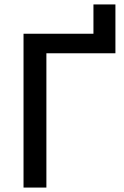

<svg xmlns="http://www.w3.org/2000/svg" viewBox="-20 -845 559 865"><path d="M86 0V-693H401V-825H500V-605H189V0Z"/></svg>

Font: Ubuntu Sans Medium
Style: Regular
Weight: 500
Designer: Dalton Maag Ltd
Foundry: Dalton Maag Ltd
Version: Version 1.006; ttfautohint (v1.8.4.7-5d5b)